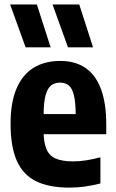

<svg xmlns="http://www.w3.org/2000/svg" viewBox="-20 -828 517 858"><path d="M289.4 10.4Q198.1 10.4 140.2 -18.6Q82.2 -47.7 54.7 -110.6Q27.2 -173.5 27.2 -275.6Q27.2 -368.6 53.3 -431Q79.5 -493.4 129.1 -524.6Q178.8 -555.7 249.2 -555.7Q316.2 -555.7 361.9 -524.5Q407.7 -493.2 431.2 -430Q454.8 -366.8 454.8 -271.4V-228.3H133.4V-318.2H339.7L318.4 -309Q318.4 -369.3 310.4 -401.8Q302.5 -434.3 286.8 -446.6Q271.2 -458.8 248.5 -458.8Q225.3 -458.8 208.9 -446.6Q192.5 -434.3 183.6 -401.8Q174.8 -369.3 174.8 -309V-245.2Q174.8 -192.4 187.4 -162.2Q199.9 -132 228.9 -119.4Q257.9 -106.8 307.6 -106.8Q336.3 -106.8 366.2 -111.7Q396.1 -116.5 428.7 -125V-8.2Q390.7 1.4 357.7 5.9Q324.7 10.4 289.4 10.4ZM283.8 -616.6 214.8 -808H334.1L395.8 -616.6ZM94.4 -616.6 25.3 -808H144.7L206.3 -616.6Z"/></svg>

Font: Encode Sans Condensed Thin
Style: Regular
Weight: 100
Width: 3
Designer: Multiple Designers
Foundry: Impallari Type
Version: Version 3.002